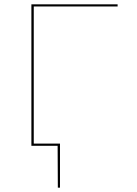

<svg xmlns="http://www.w3.org/2000/svg" viewBox="-20 -678 635 893"><path d="M137 -648V-10H259V195H249L248 0H126V-658H527V-648Z"/></svg>

Font: Ysabeau SC Hairline
Style: Regular
Weight: 100
Designer: Christian Thalmann (Catharsis Fonts)
Version: Version 0.003